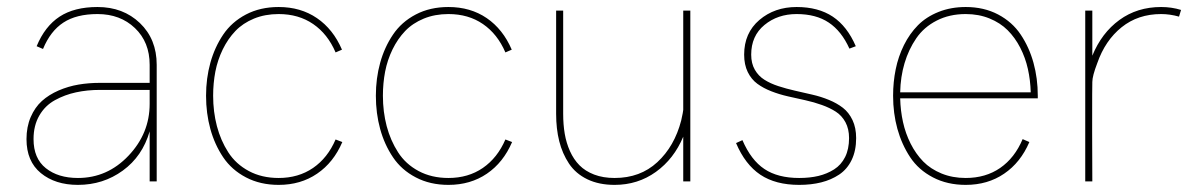

<svg xmlns="http://www.w3.org/2000/svg" viewBox="-20 -515 3393 545"><path d="M424.8 -331.1V0H404.8V-142.1Q384.3 -71.3 328.6 -30.8Q272.9 9.8 201.2 9.8Q136.7 9.8 95.9 -23.7Q55.2 -57.1 55.2 -120.1Q55.2 -154.8 67.1 -182.6Q79.1 -210.4 98.9 -228.3Q118.7 -246.1 146.2 -258.1Q173.8 -270 202.9 -274.9Q231.9 -279.8 264.2 -279.8H404.8V-331.1Q404.8 -395.5 363 -435.3Q321.3 -475.1 256.8 -475.1Q196.8 -475.1 159.9 -450.9Q123 -426.8 102.1 -376L84 -383.8Q107.4 -440.4 149.2 -467.8Q190.9 -495.1 256.8 -495.1Q329.6 -495.1 377.2 -449.5Q424.8 -403.8 424.8 -331.1ZM404.8 -220.2V-259.8H264.2Q227.5 -259.8 195.8 -252.9Q164.1 -246.1 136 -230.7Q107.9 -215.3 91.6 -187Q75.2 -158.7 75.2 -120.1Q75.2 -65.4 110.1 -37.6Q145 -9.8 201.2 -9.8Q284.7 -9.8 344.7 -73Q404.8 -136.2 404.8 -220.2Z M932.6 -119.1 951.7 -111.8Q926.8 -53.7 880.1 -22Q833.5 9.8 771 9.8Q718.8 9.8 678.2 -11.5Q637.7 -32.7 613.5 -68.6Q589.4 -104.5 577.1 -148.9Q564.9 -193.4 564.9 -243.2Q564.9 -292.5 577.1 -336.7Q589.4 -380.9 613.5 -416.7Q637.7 -452.6 678.2 -473.9Q718.8 -495.1 771 -495.1Q833.5 -495.1 879.6 -463.6Q925.8 -432.1 950.7 -374L932.6 -366.2Q910.2 -418.5 868.9 -446.8Q827.6 -475.1 771 -475.1Q732.4 -475.1 700.9 -462.2Q669.4 -449.2 648.2 -427Q627 -404.8 612.3 -374.8Q597.7 -344.7 591.3 -311.8Q585 -278.8 585 -243.2Q585 -197.8 595.7 -157Q606.4 -116.2 627.9 -82.8Q649.4 -49.3 686.3 -29.5Q723.1 -9.8 771 -9.8Q827.1 -9.8 868.7 -38.3Q910.2 -66.9 932.6 -119.1Z M1414.6 -119.1 1433.6 -111.8Q1408.7 -53.7 1362.1 -22Q1315.4 9.8 1252.9 9.8Q1200.7 9.8 1160.2 -11.5Q1119.6 -32.7 1095.5 -68.6Q1071.3 -104.5 1059.1 -148.9Q1046.9 -193.4 1046.9 -243.2Q1046.9 -292.5 1059.1 -336.7Q1071.3 -380.9 1095.5 -416.7Q1119.6 -452.6 1160.2 -473.9Q1200.7 -495.1 1252.9 -495.1Q1315.4 -495.1 1361.6 -463.6Q1407.7 -432.1 1432.6 -374L1414.6 -366.2Q1392.1 -418.5 1350.8 -446.8Q1309.6 -475.1 1252.9 -475.1Q1214.4 -475.1 1182.9 -462.2Q1151.4 -449.2 1130.1 -427Q1108.9 -404.8 1094.2 -374.8Q1079.6 -344.7 1073.2 -311.8Q1066.9 -278.8 1066.9 -243.2Q1066.9 -197.8 1077.6 -157Q1088.4 -116.2 1109.9 -82.8Q1131.3 -49.3 1168.2 -29.5Q1205.1 -9.8 1252.9 -9.8Q1309.1 -9.8 1350.6 -38.3Q1392.1 -66.9 1414.6 -119.1Z M1939.5 -484.9V0H1919.4V-127Q1893.1 -64 1841.8 -27.1Q1790.5 9.8 1724.6 9.8Q1680.2 9.8 1647.2 -6.1Q1614.3 -22 1595.2 -50.5Q1576.2 -79.1 1567.4 -114.3Q1558.6 -149.4 1558.6 -191.9V-484.9H1578.6V-191.9Q1578.6 -161.6 1583 -135.5Q1587.4 -109.4 1597.9 -85.9Q1608.4 -62.5 1624.8 -45.9Q1641.1 -29.3 1666.5 -19.5Q1691.9 -9.8 1724.6 -9.8Q1797.4 -9.8 1845.9 -54.7Q1894.5 -99.6 1913.6 -172.9Q1919.4 -199.2 1919.4 -203.1V-484.9Z M2409.2 -383.8 2391.1 -377Q2368.7 -426.8 2332.5 -450.9Q2296.4 -475.1 2241.2 -475.1Q2187.5 -475.1 2149.9 -444.1Q2112.3 -413.1 2112.3 -359.9Q2112.3 -335 2122.6 -317.1Q2132.8 -299.3 2149.9 -288.6Q2167 -277.8 2189.5 -270.5Q2211.9 -263.2 2236.6 -257.6Q2261.2 -252 2285.9 -246.3Q2310.5 -240.7 2333 -231.4Q2355.5 -222.2 2372.6 -209Q2389.6 -195.8 2399.9 -174.1Q2410.2 -152.3 2410.2 -123Q2410.2 -87.4 2397.5 -61Q2384.8 -34.7 2362.1 -19.5Q2339.4 -4.4 2311 2.7Q2282.7 9.8 2248.5 9.8Q2181.6 9.8 2138.4 -19Q2095.2 -47.9 2069.3 -108.9L2087.4 -117.2Q2111.8 -60.5 2149.9 -35.2Q2188 -9.8 2248.5 -9.8Q2278.8 -9.8 2303.2 -15.6Q2327.6 -21.5 2347.7 -34.2Q2367.7 -46.9 2378.9 -69.3Q2390.1 -91.8 2390.1 -123Q2390.1 -148.9 2379.9 -168Q2369.6 -187 2352.5 -198Q2335.4 -209 2313 -217Q2290.5 -225.1 2265.9 -230.5Q2241.2 -235.8 2216.6 -241.5Q2191.9 -247.1 2169.4 -255.9Q2147 -264.6 2129.9 -277.1Q2112.8 -289.6 2102.5 -310.5Q2092.3 -331.5 2092.3 -359.9Q2092.3 -421.4 2135.5 -458.3Q2178.7 -495.1 2241.2 -495.1Q2302.7 -495.1 2343.8 -467.8Q2384.8 -440.4 2409.2 -383.8Z M2925.8 -243.2V-235.8H2535.2Q2536.1 -200.7 2543.2 -168.5Q2550.3 -136.2 2564.9 -107.2Q2579.6 -78.1 2600.6 -56.6Q2621.6 -35.2 2652.6 -22.5Q2683.6 -9.8 2721.2 -9.8Q2777.8 -9.8 2819.1 -38.3Q2860.4 -66.9 2882.8 -120.1L2901.9 -111.8Q2877 -53.7 2830.3 -22Q2783.7 9.8 2721.2 9.8Q2668.9 9.8 2628.2 -11.5Q2587.4 -32.7 2563.5 -68.8Q2539.6 -105 2527.3 -149.2Q2515.1 -193.4 2515.1 -243.2Q2515.1 -282.2 2522.5 -318.4Q2529.8 -354.5 2545.9 -387Q2562 -419.4 2585.7 -443.4Q2609.4 -467.3 2644.3 -481.2Q2679.2 -495.1 2721.2 -495.1Q2772.9 -495.1 2813.2 -473.9Q2853.5 -452.6 2877.4 -416.7Q2901.4 -380.9 2913.6 -336.7Q2925.8 -292.5 2925.8 -243.2ZM2535.2 -252.9H2905.8Q2904.8 -287.6 2897.7 -319.3Q2890.6 -351.1 2876 -379.6Q2861.3 -408.2 2840.3 -429.2Q2819.3 -450.2 2788.8 -462.6Q2758.3 -475.1 2721.2 -475.1Q2674.8 -475.1 2638.7 -456.5Q2602.5 -438 2580.8 -406.2Q2559.1 -374.5 2547.6 -335.7Q2536.1 -296.9 2535.2 -252.9Z M3080.6 -484.9V-356.9Q3106.9 -421.4 3157.5 -458.3Q3208 -495.1 3275.9 -495.1Q3305.7 -495.1 3332.5 -486.8L3326.7 -467.8Q3300.8 -475.1 3275.9 -475.1Q3210.4 -475.1 3163.8 -437.7Q3117.2 -400.4 3094.7 -335.9Q3080.6 -299.3 3080.6 -282.2Q3080.1 -282.2 3080.1 -141.1L3080.6 0H3060.5V-484.9Z"/></svg>

Font: Genome Thin
Style: Regular
Weight: 250
Designer: Alfredo Marco Pradil
Version: Version 1.001